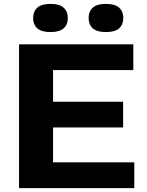

<svg xmlns="http://www.w3.org/2000/svg" viewBox="-20 -968 757 988"><path d="M78 0V-740H666V-607.5H253V-444.5H613.5V-312H253V-132.5H671V0ZM525 -803Q479 -803 457.5 -822.2Q436 -841.5 436 -875.5Q436 -909 457.5 -928.5Q479 -948 525 -948Q571.5 -948 593 -928.5Q614.5 -909 614.5 -875.5Q614.5 -841.5 593 -822.2Q571.5 -803 525 -803ZM240 -803Q193.5 -803 172 -822.2Q150.5 -841.5 150.5 -875.5Q150.5 -909 172 -928.5Q193.5 -948 240 -948Q286 -948 307.5 -928.5Q329 -909 329 -875.5Q329 -841.5 307.5 -822.2Q286 -803 240 -803Z"/></svg>

Font: Encode Sans Exp
Style: Bold
Weight: 700
Width: 7
Designer: Multiple Designers
Foundry: Impallari Type
Version: Version 3.002; ttfautohint (v1.8.3) -l 8 -r 50 -G 200 -x 14 